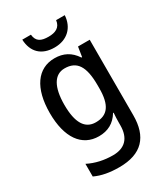

<svg xmlns="http://www.w3.org/2000/svg" viewBox="-237 -852 1039 1194"><g transform="rotate(-30 283.0 -254.5)"><path d="M433 -749H371C365 -698 327 -683 280 -683C227 -683 195 -697 190 -749H128C132 -659 185 -606 279 -606C370 -606 428 -663 433 -749ZM243 -549C121 -549 48 -446 48 -268C48 -91 120 10 242 10C306 10 355 -16 389 -72H393C391 -52 390 -19 390 0V17C390 110 342 156 258 156C195 156 135 143 82 116V207C131 230 187 240 255 240C417 240 491 157 491 3V-539H407L396 -469H391C355 -524 306 -549 243 -549ZM266 -463C353 -463 392 -406 392 -270V-248C392 -127 353 -75 268 -75C191 -75 152 -138 152 -267C152 -394 192 -463 266 -463Z"/></g></svg>

Font: Noto Sans Devanagari UI SemiCondensed Medium
Style: Regular
Weight: 500
Width: 4
Designer: Jelle Bosma - Monotype Design Team
Foundry: Monotype Imaging Inc.
Version: Version 2.004